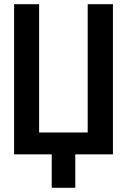

<svg xmlns="http://www.w3.org/2000/svg" viewBox="-20 -734 603 913"><path d="M47 0V-714H166V-104H397V-714H517V0H338V159H226V0Z"/></svg>

Font: Noto Sans Mono SemiCondensed SemiBold
Style: Regular
Weight: 600
Width: 4
Designer: Monotype Design Team
Foundry: Monotype Imaging Inc.
Version: Version 2.014; ttfautohint (v1.8.4.7-5d5b)